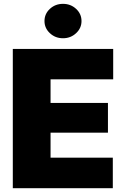

<svg xmlns="http://www.w3.org/2000/svg" viewBox="-20 -983 653 1003"><path d="M46.9 0V-727.5H571.3V-568.4H244.1V-445.3H543.9V-290H244.1V-159.2H569.3V0ZM309.1 -783.2Q269 -783.2 240.7 -809.6Q212.4 -835.9 212.4 -873Q212.4 -910.6 240.7 -936.8Q269 -962.9 309.1 -962.9Q349.1 -962.9 377.4 -936.8Q405.8 -910.6 405.8 -873Q405.8 -835.9 377.4 -809.6Q349.1 -783.2 309.1 -783.2Z"/></svg>

Font: Inter Black
Style: Regular
Weight: 900
Designer: Rasmus Andersson
Foundry: rsms
Version: Version 4.000;git-a52131595